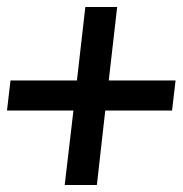

<svg xmlns="http://www.w3.org/2000/svg" viewBox="-34 -648 522 549"><path d="M243 -119H151L176 -332H-14L-4 -418H186L210 -628H301L277 -418H468L458 -332H267Z"/></svg>

Font: Lily Script One
Style: Regular
Weight: 400
Designer: Julia Petretta
Foundry: Julia Petretta
Version: Version 1.002;PS 001.001;hotconv 1.0.70;makeotf.lib2.5.58329